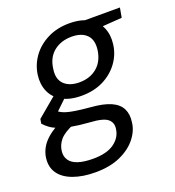

<svg xmlns="http://www.w3.org/2000/svg" viewBox="-155 -612 853 934"><g transform="rotate(-20 271.5 -145.5)"><path d="M181 217Q116 217 67.5 199.5Q19 182 -4.5 149Q-28 116 -22 69Q-19 44 -5.5 19Q8 -6 36 -29.5Q64 -53 109 -73L159 -39Q106 -17 85 8.5Q64 34 61 65Q58 91 71.5 111Q85 131 115.5 141Q146 151 193 151Q264 151 302.5 123Q341 95 346 52Q351 21 328.5 2Q306 -17 237 -21Q183 -25 145 -32Q107 -39 82.5 -48.5Q58 -58 41.5 -70Q25 -82 13 -96L17 -119L129 -213L178 -189L82 -97L96 -133Q106 -126 116.5 -119.5Q127 -113 144 -107.5Q161 -102 190 -97.5Q219 -93 264 -89Q331 -84 369 -67Q407 -50 421.5 -20.5Q436 9 430 48Q426 90 395.5 129Q365 168 311 192.5Q257 217 181 217ZM245 -156Q184 -156 144.5 -178.5Q105 -201 88.5 -239Q72 -277 78 -324Q85 -375 115 -416.5Q145 -458 194.5 -483Q244 -508 307 -508Q368 -508 407.5 -485.5Q447 -463 463.5 -425Q480 -387 474 -340Q468 -289 437.5 -247Q407 -205 358 -180.5Q309 -156 245 -156ZM257 -221Q312 -221 348.5 -251.5Q385 -282 393 -338Q400 -390 373.5 -416.5Q347 -443 296 -443Q241 -443 203.5 -413Q166 -383 159 -326Q151 -275 178.5 -248Q206 -221 257 -221ZM375 -433 360 -496H566L557 -446Z"/></g></svg>

Font: DM Sans 36pt
Style: Italic
Weight: 400
Italic angle: -10°
Designer: Colophon Foundry, Jonny Pinhorn
Foundry: Colophon Foundry
Version: Version 4.004;gftools[0.9.30]